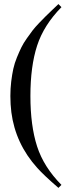

<svg xmlns="http://www.w3.org/2000/svg" viewBox="-20 -746 331 940"><path d="M266.1 -726.1 280.8 -710.9Q194.3 -623 161.6 -522.2Q128.9 -421.4 128.9 -275.9Q128.9 -130.4 161.6 -29.3Q194.3 71.8 280.8 159.2L266.1 173.8Q194.8 112.3 162.6 76.2Q55.7 -42 35.6 -196.3Q30.8 -234.9 30.8 -275.9Q30.8 -312.5 34.9 -346.9Q39.1 -381.3 45.2 -409.2Q51.3 -437 63 -465.3Q74.7 -493.7 84.7 -514.2Q94.7 -534.7 111.8 -558.8Q128.9 -583 140.1 -597.7Q151.4 -612.3 171.9 -633.8Q192.4 -655.3 203.4 -666Q214.4 -676.8 235.8 -697.3Q257.3 -717.8 266.1 -726.1Z"/></svg>

Font: Bluu Next
Style: Bold
Weight: 700
Designer: Jean-Baptiste Morizot, Igor Stepanchenko (Cyrillic)
Foundry: Igor Stepanchenko
Version: Version 1.005